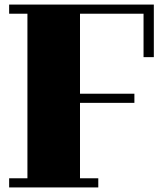

<svg xmlns="http://www.w3.org/2000/svg" viewBox="-20 -820 713 840"><path d="M410 0V-40H330V-370H568V-410H330V-760H608V-570H653V-800H20V-760H100V-40H20V0Z"/></svg>

Font: Kumar One
Style: Regular
Weight: 400
Designer: Parimal Parmar
Foundry: Indian Type Foundry
Version: Version 1.001;PS 1.001;hotconv 1.0.88;makeotf.lib2.5.647800